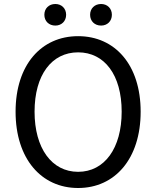

<svg xmlns="http://www.w3.org/2000/svg" viewBox="-20 -928 782 961"><path d="M257 -800C288 -800 311 -822 311 -854C311 -886 288 -908 257 -908C225 -908 202 -886 202 -854C202 -822 225 -800 257 -800ZM486 -800C517 -800 540 -822 540 -854C540 -886 517 -908 486 -908C454 -908 431 -886 431 -854C431 -822 454 -800 486 -800ZM371 13C555 13 684 -133 684 -369C684 -604 555 -747 371 -747C187 -747 58 -604 58 -369C58 -133 187 13 371 13ZM371 -68C239 -68 153 -186 153 -369C153 -553 239 -666 371 -666C503 -666 589 -553 589 -369C589 -186 503 -68 371 -68Z"/></svg>

Font: Spoqa Han Sans Neo Regular
Style: Regular
Weight: 400
Designer: [Spoqa Han Sans Neo] Dong-huui Kim  Younghwa Kang  Yujin Lee  [Noto Sans] Ryoko NISHIZUKA  (kana & ideographs); Paul D. 
Foundry: Spoqa (http://www.spoqa-han-sans.com)
Version: Version 1.000